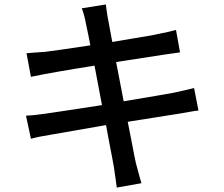

<svg xmlns="http://www.w3.org/2000/svg" viewBox="-20 -785 996 855"><path d="M844.2 -393.1 863.8 -293Q854 -292 839.6 -289.6Q825.2 -287.1 804.9 -283.4Q784.7 -279.8 771 -277.8Q748.5 -274.4 672.4 -262.2Q596.2 -250 548.8 -242.7Q555.7 -209 564 -165.5Q572.3 -122.1 577.4 -96.2Q582.5 -70.3 585 -59.1Q607.4 24.4 609.9 30.8L500 50.3Q499 43.5 494.4 8.8Q489.7 -25.9 486.8 -43Q485.4 -52.7 480.2 -79.3Q475.1 -106 467 -147.9Q459 -189.9 452.1 -228Q216.3 -187 206.1 -185.1Q154.8 -177.2 117.7 -167L95.7 -270Q135.3 -271.5 186 -279.3Q202.1 -281.7 288.8 -294.7Q375.5 -307.6 434.1 -316.9L400.9 -492.7Q207 -461.9 117.7 -442.9L98.1 -547.9Q101.6 -548.3 132.6 -550.8Q163.6 -553.2 181.2 -554.2Q223.1 -559.1 382.3 -583Q376 -618.2 362.8 -679.2Q355 -721.2 344.2 -748L451.2 -765.1Q451.2 -763.7 455.1 -736.1Q459 -708.5 461.9 -695.8Q466.3 -669.4 480 -598.1Q511.2 -603.5 559.8 -611.6Q608.4 -619.6 638.4 -624.8Q668.5 -629.9 685.1 -633.8Q740.2 -644.5 763.7 -651.9L781.7 -551.8Q763.2 -549.8 706.1 -541Q696.3 -539.6 497.1 -508.8L530.8 -334Q701.2 -362.3 753.9 -372.1Q836.9 -390.6 844.2 -393.1Z"/></svg>

Font: Karasuma Gothic
Style: Regular
Weight: 500
Designer: Rasmus Andersson / Ryoko Nishizuka
Foundry: Genbu
Version: Version 1.00